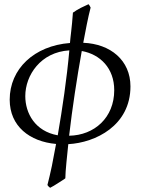

<svg xmlns="http://www.w3.org/2000/svg" viewBox="-20 -663 673 911"><path d="M309 -424C297 -290 276 -148 254 -21C147 -40 100 -125 100 -207C100 -306 173 -416 309 -424ZM308 -19C323 -149 345 -293 368 -421C456 -405 522 -339 522 -235C522 -105 428 -21 308 -19ZM375 -460 392 -548C398 -578 404 -604 410 -627C409 -629 405 -638 400 -643L364 -626C351 -619 338 -612 326 -603C321 -531 314 -488 312 -459C142 -446 26 -336 26 -190C26 -64 121 9 246 20L226 125C219 158 212 188 205 215C212 224 212 224 218 228C223 225 229 222 236 218L274 194C281 190 286 186 290 183C290 151 299 70 304 21C433 14 599 -67 599 -253C599 -377 504 -455 375 -460Z"/></svg>

Font: Temporarium
Style: Italic
Weight: 400
Italic angle: -7°
Version: Version 1.1